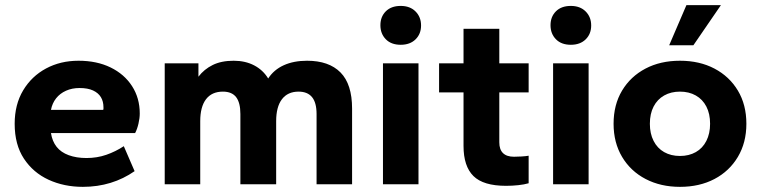

<svg xmlns="http://www.w3.org/2000/svg" viewBox="-20 -716 2957 746"><path d="M302 10Q229 10 169 -17.5Q109 -45 73 -99.5Q37 -154 37 -235Q37 -310 70 -365Q103 -420 159 -450Q215 -480 285 -480Q356 -480 409.5 -454Q463 -428 493 -381.5Q523 -335 523 -275Q523 -257 518 -235.5Q513 -214 505 -199H178Q183 -167 200 -145.5Q217 -124 247 -113Q277 -102 316 -102Q357 -102 393 -114.5Q429 -127 461 -148L503 -51Q460 -21 409.5 -5.5Q359 10 302 10ZM178 -289H381Q382 -291 382 -293Q382 -295 382 -299Q382 -322 372 -338.5Q362 -355 341.5 -364.5Q321 -374 289 -374Q260 -374 236.5 -363.5Q213 -353 198 -334Q183 -315 178 -289Z M620 0V-470H751V-418Q773 -447 806.5 -463.5Q840 -480 888 -480Q933 -480 967.5 -462Q1002 -444 1022 -411Q1044 -445 1082.5 -462.5Q1121 -480 1173 -480Q1258 -480 1303 -434.5Q1348 -389 1348 -294V0H1210V-273Q1210 -317 1192.5 -338.5Q1175 -360 1140 -360Q1098 -360 1075.5 -330.5Q1053 -301 1053 -245V0H914V-273Q914 -317 897.5 -338.5Q881 -360 846 -360Q803 -360 780.5 -330.5Q758 -301 758 -245V0Z M1468 0V-470H1606V0ZM1537 -542Q1500 -542 1479 -563.5Q1458 -585 1458 -618Q1458 -651 1479 -672Q1500 -693 1537 -693Q1573 -693 1594.5 -671.5Q1616 -650 1616 -617Q1616 -584 1594.5 -563Q1573 -542 1537 -542Z M1946 6Q1858 6 1819.5 -32Q1781 -70 1781 -149V-357H1686V-470H1781V-604H1920V-470H2034V-357H1920V-163Q1920 -135 1934.5 -121Q1949 -107 1977 -107Q1989 -107 2006 -108Q2023 -109 2034 -111V-4Q2017 1 1993.5 3.5Q1970 6 1946 6Z M2129 0V-470H2267V0ZM2198 -542Q2161 -542 2140 -563.5Q2119 -585 2119 -618Q2119 -651 2140 -672Q2161 -693 2198 -693Q2234 -693 2255.5 -671.5Q2277 -650 2277 -617Q2277 -584 2255.5 -563Q2234 -542 2198 -542Z M2364 0ZM2622 10Q2547 10 2488.5 -20.5Q2430 -51 2397 -106.5Q2364 -162 2364 -235Q2364 -309 2397 -364Q2430 -419 2488 -449.5Q2546 -480 2622 -480Q2698 -480 2756 -449.5Q2814 -419 2847 -364Q2880 -309 2880 -235Q2880 -162 2847 -106.5Q2814 -51 2756 -20.5Q2698 10 2622 10ZM2622 -110Q2657 -110 2683.5 -125Q2710 -140 2724.5 -168.5Q2739 -197 2739 -235Q2739 -274 2724.5 -302Q2710 -330 2683.5 -345Q2657 -360 2622 -360Q2587 -360 2560.5 -345Q2534 -330 2519.5 -302Q2505 -274 2505 -235Q2505 -197 2519.5 -168.5Q2534 -140 2560.5 -125Q2587 -110 2622 -110ZM2580 -540 2647 -696H2781L2674 -540Z"/></svg>

Font: Gantari
Style: Bold
Weight: 700
Designer: Anugrah Pasau
Foundry: Lafontype
Version: Version 1.000; ttfautohint (v1.6)